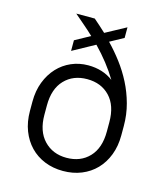

<svg xmlns="http://www.w3.org/2000/svg" viewBox="-107 -783 758 873"><g transform="rotate(15 272.5 -346.5)"><path d="M270 7Q223 7 183.5 -9Q144 -25 115.5 -54.5Q87 -84 71 -125.5Q55 -167 55 -218V-262Q55 -313 71 -354.5Q87 -396 114.5 -425.5Q142 -455 179 -471Q216 -487 258 -487Q327 -487 376 -450Q355 -485 328 -519.5Q301 -554 269 -587L165 -530V-580L236 -619Q214 -640 190.5 -660Q167 -680 144 -700H231Q259 -676 289 -648L385 -700V-650L321 -615Q354 -581 383.5 -542Q413 -503 435.5 -459Q458 -415 471.5 -365.5Q485 -316 485 -262V-218Q485 -167 469 -125.5Q453 -84 424.5 -54.5Q396 -25 356.5 -9Q317 7 270 7ZM123 -218Q123 -141 164 -98Q205 -55 270 -55Q336 -55 376.5 -97.5Q417 -140 417 -218V-262Q417 -340 376.5 -382.5Q336 -425 270 -425Q204 -425 163.5 -382.5Q123 -340 123 -262Z"/></g></svg>

Font: PT Root UI
Style: Regular
Weight: 400
Designer: Vitaly Kuzmin
Foundry: ParaType Ltd.
Version: Version 2.001G